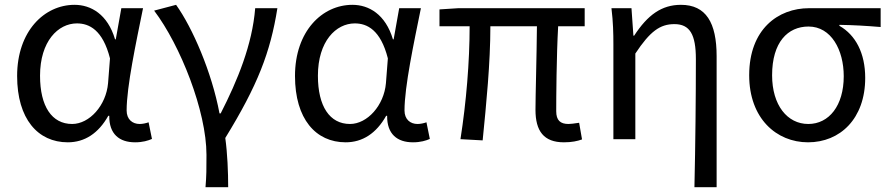

<svg xmlns="http://www.w3.org/2000/svg" viewBox="-20 -577 3685 796"><path d="M261 13C331 13 388 -24 429 -97H433C432 -21 475 13 540 13C572 13 594 6 610 -1L596 -70C585 -66 571 -63 559 -63C529 -63 505 -82 505 -119C505 -218 544 -400 573 -543H483L460 -414H457C426 -518 357 -557 289 -557C164 -557 51 -448 51 -262C51 -84 137 13 261 13ZM279 -63C195 -63 146 -136 146 -263C146 -406 221 -480 299 -480C350 -480 406 -453 436 -335L428 -232C420 -140 351 -63 279 -63Z M832 199H926C926 137 923 60 914 -5C1048 -223 1101 -360 1130 -543H1038C1026 -392 965 -244 895 -107H890C858 -278 778 -462 710 -557L619 -533C728 -389 836 -116 836 65C836 125 836 150 832 199Z M1413 13C1483 13 1540 -24 1581 -97H1585C1584 -21 1627 13 1692 13C1724 13 1746 6 1762 -1L1748 -70C1737 -66 1723 -63 1711 -63C1681 -63 1657 -82 1657 -119C1657 -218 1696 -400 1725 -543H1635L1612 -414H1609C1578 -518 1509 -557 1441 -557C1316 -557 1203 -448 1203 -262C1203 -84 1289 13 1413 13ZM1431 -63C1347 -63 1298 -136 1298 -263C1298 -406 1373 -480 1451 -480C1502 -480 1558 -453 1588 -335L1580 -232C1572 -140 1503 -63 1431 -63Z M2318 13C2350 13 2374 8 2393 1L2381 -68C2360 -65 2347 -63 2337 -63C2303 -63 2286 -78 2286 -116C2286 -169 2287 -344 2294 -468H2404V-543H1880L1802 -538V-468H1927C1927 -321 1913 -153 1889 0L1981 5C1996 -146 2013 -315 2013 -468H2206C2205 -348 2200 -179 2200 -122C2200 -34 2234 13 2318 13Z M2859 199H2951V-344C2951 -483 2907 -557 2803 -557C2723 -557 2665 -515 2609 -429H2606L2598 -543H2515C2522 -486 2523 -438 2523 -394V0H2614V-355C2675 -447 2716 -477 2776 -477C2840 -477 2865 -434 2865 -332C2865 -175 2863 22 2859 199Z M3330 13C3463 13 3567 -85 3567 -254C3567 -357 3527 -432 3460 -470V-474C3520 -473 3570 -470 3631 -465V-543H3334C3206 -543 3086 -456 3086 -265C3086 -86 3199 13 3330 13ZM3331 -63C3244 -63 3181 -141 3181 -265C3181 -402 3246 -467 3332 -467C3426 -467 3478 -370 3478 -261C3478 -139 3417 -63 3331 -63Z"/></svg>

Font: Source Han Sans TC
Style: Regular
Weight: 400
Designer: Ryoko NISHIZUKA 西塚涼子 (kana, bopomofo & ideographs); Paul D. Hunt (Latin, Greek & Cyrillic); Sandoll Communications 산돌커뮤니
Foundry: Adobe
Version: Version 2.002;hotconv 1.0.116;makeotfexe 2.5.65601